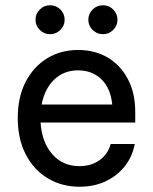

<svg xmlns="http://www.w3.org/2000/svg" viewBox="-20 -700 582 730"><path d="M282.5 10Q215 10 161.7 -22.1Q108.3 -54.2 77.9 -112.9Q47.5 -171.7 47.5 -251.7Q47.5 -330.8 77.5 -388.8Q107.5 -446.7 159.2 -478.3Q210.8 -510 277.5 -510Q340 -510 388.8 -481.7Q437.5 -453.3 465.8 -400Q494.2 -346.7 494.2 -274.2V-234.2H134.2Q139.2 -158.3 179.2 -113.3Q219.2 -68.3 281.7 -68.3Q326.7 -68.3 358.3 -90.8Q390 -113.3 400.8 -152.5H492.5Q482.5 -101.7 452.5 -65.4Q422.5 -29.2 379.2 -9.6Q335.8 10 282.5 10ZM138.3 -302.5H406.7Q400.8 -364.2 365.8 -398.3Q330.8 -432.5 276.7 -432.5Q223.3 -432.5 186.7 -397.9Q150 -363.3 138.3 -302.5ZM371.7 -570Q348.3 -570 332.1 -586.2Q315.8 -602.5 315.8 -625Q315.8 -647.5 332.1 -663.8Q348.3 -680 371.7 -680Q394.2 -680 410.4 -663.8Q426.7 -647.5 426.7 -625Q426.7 -602.5 410.4 -586.2Q394.2 -570 371.7 -570ZM170 -570Q147.5 -570 131.2 -586.2Q115 -602.5 115 -625Q115 -647.5 131.2 -663.8Q147.5 -680 170 -680Q193.3 -680 209.6 -663.8Q225.8 -647.5 225.8 -625Q225.8 -602.5 209.6 -586.2Q193.3 -570 170 -570Z"/></svg>

Font: Funnel Sans
Style: Regular
Weight: 400
Designer: NORD ID, Kristian Moeller
Foundry: Dicotype
Version: Version 1.000